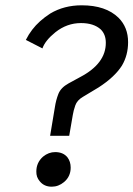

<svg xmlns="http://www.w3.org/2000/svg" viewBox="-20 -692 503 724"><path d="M241 -180H169L187 -288Q191 -314.5 200.2 -338Q209.5 -361.5 238.5 -377.5Q259.5 -389.5 282.5 -401.5Q379.5 -452.5 379 -531Q379 -562 360 -581Q333.5 -605 285.5 -605Q232.5 -605 189 -570.5Q150.5 -539.5 140 -509.5L77.5 -541.5Q88 -562.5 101.5 -580Q127 -613.5 169.5 -641Q221.5 -672 288 -672Q379 -672 427 -625Q463 -589 463 -533Q463 -484 440 -445Q413 -402 352 -362.5Q324 -345 293 -327Q270.5 -314 263.8 -294.2Q257 -274.5 254.5 -258.5ZM175 12Q146 12 129.5 -9Q116.5 -24 117 -45.5Q117 -79 142.5 -101.5Q163.5 -118.5 188 -118.5Q218.5 -118.5 234.5 -98.5Q246.5 -82.5 246.5 -60Q246.5 -26.5 221.5 -5.5Q200.5 12 175 12Z"/></svg>

Font: Lucymar Sans
Style: Italic
Weight: 400
Italic angle: -10°
Foundry: The League of Moveable Type (original font) / Main changes by Cristiano Sobral with portions from Mirco Monsees
Version: Version 2.00;August 30, 2020;FontCreator 13.0.0.2681 64-bit